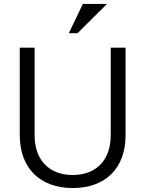

<svg xmlns="http://www.w3.org/2000/svg" viewBox="-20 -941 735 971"><path d="M348 10C514 10 615 -91 615 -257V-700H540V-257C540 -132 467 -56 348 -56C228 -56 155 -132 155 -257V-700H80V-257C80 -91 182 10 348 10ZM328 -773H372L521 -921H399Z"/></svg>

Font: Absans
Style: Regular
Weight: 400
Designer: Valerio Monopoli
Version: Version 1.200;Glyphs 3.2 (3217)